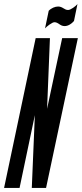

<svg xmlns="http://www.w3.org/2000/svg" viewBox="-52 -922 402 942"><path d="M169 -783C175 -790 203 -813 215 -813C235 -813 242 -794 265 -794C283 -794 300 -806 311 -819L328 -902C320 -892 295 -873 282 -873C263 -873 256 -890 233 -890C218 -890 199 -882 187 -869ZM104 0H174L330 -735H253L179 -388L193 -735H123L-32 0H44L119 -357Z"/></svg>

Font: League Gothic Condensed Italic
Style: Regular
Weight: 400
Width: 3
Designer: Tyler Finck
Foundry: The League of Moveable Type
Version: Version 1.001;PS 001.001;hotconv 1.0.56;makeotf.lib2.0.21325